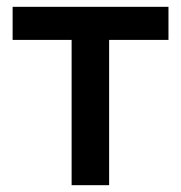

<svg xmlns="http://www.w3.org/2000/svg" viewBox="-20 -543 530 563"><path d="M190 0H300V-426H474V-523H17V-426H190Z"/></svg>

Font: FIGSv2-sans-serif SemiBold
Style: Regular
Weight: 600
Designer: Matt McInerney, Pablo Impallari, Rodrigo Fuenzalida,Mirko Velimirovic
Foundry: Matt McInerney, Pablo Impallari, Rodrigo Fuenzalida
Version: Version 4.021;hotconv 1.0.109;makeotfexe 2.5.65596